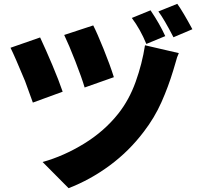

<svg xmlns="http://www.w3.org/2000/svg" viewBox="-20 -896 1040 1005"><path d="M576 -492 423 -438Q408 -489 374.5 -575Q341 -661 316 -713L468 -763Q488 -724 522 -640Q556 -556 576 -492ZM900 -572 887 -528Q861 -442 825 -361Q789 -280 733 -207Q656 -105 554.5 -30Q453 45 339 89L203 -48Q314 -79 420 -144Q526 -209 599 -301Q656 -373 690 -467.5Q724 -562 739 -659L916 -618Q906 -597 900 -572ZM308 -416 152 -359Q139 -397 111 -472Q57 -602 35 -646L190 -700Q220 -636 254 -555.5Q288 -475 308 -416ZM845 -707 746 -666Q715 -742 670 -802L768 -842Q816 -771 845 -707ZM987 -743 888 -701Q839 -796 809 -836L908 -876Q938 -834 987 -743Z"/></svg>

Font: Merged Yaku Han JP Black
Style: Regular
Weight: 900
Designer: Ryoko NISHIZUKA 西塚涼子 (kana, bopomofo & ideographs); Paul D. Hunt (Latin, Greek & Cyrillic); Sandoll Communications 산돌커뮤니
Foundry: Adobe
Version: Version 2.004